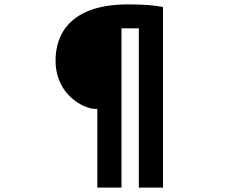

<svg xmlns="http://www.w3.org/2000/svg" viewBox="-20 -799 1040 874"><path d="M416 -303H423V55H533V-670H612V55H722V-767C686 -775 632 -779 563 -779C298 -779 230 -641 233 -516C237 -365 362 -303 416 -303Z"/></svg>

Font: ChiuKong Gothic MN Heavy
Style: Regular
Weight: 900
Designer: Ryoko NISHIZUKA 西塚涼子 (kana, bopomofo & ideographs); Paul D. Hunt (Latin, Greek & Cyrillic); Sandoll Communications 산돌커뮤니
Foundry: Adobe
Version: Version 1.300